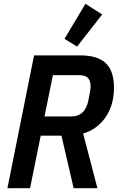

<svg xmlns="http://www.w3.org/2000/svg" viewBox="-20 -989 628 1009"><path d="M138 0H19L159 -698H402Q493 -698 536 -657Q579 -616 579 -528Q579 -438 535.5 -374Q492 -310 417 -287L492 0H367L303 -276H194ZM356 -377Q426 -377 444 -459Q451 -493 453.5 -508.5Q456 -524 456 -536Q456 -564 442.5 -579Q429 -594 395 -594H258L214 -377ZM385 -744 319 -785 429 -969 517 -913Z"/></svg>

Font: IBM Plex Sans Cond SmBld
Style: Italic
Weight: 600
Width: 3
Italic angle: -11°
Designer: Mike Abbink, Paul van der Laan, Pieter van Rosmalen
Foundry: Bold Monday
Version: Version 1.3